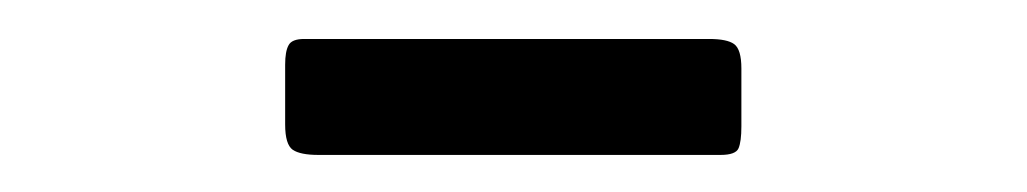

<svg xmlns="http://www.w3.org/2000/svg" viewBox="-20 -914 540 101"><path d="M130 -848.5V-880Q130 -887 131.8 -890.2Q133.5 -893.5 140 -893.5H353Q362.5 -893.5 366.2 -890.8Q370 -888 370 -878V-847.5Q370 -839.5 368.5 -836Q367 -832.5 359 -832.5H147.5Q138 -832.5 134 -835.2Q130 -838 130 -848.5Z"/></svg>

Font: Besley* Condensed Semi
Style: Regular
Weight: 600
Width: 3
Designer: Owen Earl
Foundry: indestructible type*
Version: Version 3.000; ttfautohint (v1.8.3)